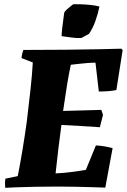

<svg xmlns="http://www.w3.org/2000/svg" viewBox="-20 -893 607 919"><path d="M5 6Q4 -5 4 -16Q4 -27 6 -38L65 -50Q76 -105 87.5 -174.5Q99 -244 108 -309Q118 -390 126 -464.5Q134 -539 137 -594L83 -615Q85 -637 92 -654Q205 -654 299.5 -655Q394 -656 461.5 -657.5Q529 -659 561 -660L567 -653L537 -462Q518 -458 496 -456.5Q474 -455 453 -455L437 -593Q419 -593 394.5 -591Q370 -589 349 -586.5Q328 -584 319 -583Q310 -542 301 -487Q292 -432 282 -362L465 -367L473 -343L458 -284Q414 -287 365 -290Q316 -293 274 -295Q267 -244 260 -186Q253 -128 246 -63Q288 -65 329 -70.5Q370 -76 391 -80L439 -197Q459 -196 479.5 -192.5Q500 -189 519 -184L484 5Q461 4 424 3Q387 2 343.5 1Q300 0 257 0Q199 0 147.5 1Q96 2 58.5 3.5Q21 5 5 6ZM275 -720Q275 -734 277.5 -756Q280 -778 283 -799Q286 -820 287 -830Q288 -837 298.5 -846.5Q309 -856 319 -864Q329 -872 332 -873Q343 -873 365 -872.5Q387 -872 411.5 -869.5Q436 -867 456 -862Q449 -827 436.5 -792Q424 -757 406 -731Q397 -726 388 -721Q379 -716 369 -711Q345 -710 322 -713.5Q299 -717 275 -720Z"/></svg>

Font: Albura ExtraBold
Style: Italic
Weight: 758
Italic angle: -7°
Designer: Mercedes Jáuregui
Foundry: Omnibus-Type Team
Version: Version 1.000; ttfautohint (v1.8.3)